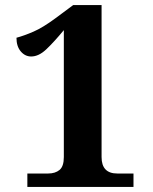

<svg xmlns="http://www.w3.org/2000/svg" viewBox="-20 -738 605 758"><path d="M88 0V-53H170Q198 -53 215 -67Q232 -81 232 -118V-619Q193 -572 163 -543.5Q133 -515 103 -515Q79 -515 62 -535Q45 -555 45 -589Q75 -597 112 -613Q149 -629 199 -666L269 -718H381V-118Q381 -53 443 -53H507V0Z"/></svg>

Font: Noto Serif
Style: Bold
Weight: 700
Designer: Monotype Design Team
Foundry: Monotype Imaging Inc.
Version: Version 2.014